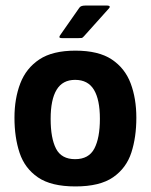

<svg xmlns="http://www.w3.org/2000/svg" viewBox="-20 -662 543 690"><path d="M251 8Q164 8 116.5 -24.5Q69 -57 50.5 -112.5Q32 -168 32 -239Q32 -308 53 -362.5Q74 -417 121.5 -448.5Q169 -480 251 -480Q334 -480 381.5 -448.5Q429 -417 449.5 -362.5Q470 -308 470 -239Q470 -169 452 -113.5Q434 -58 386.5 -25Q339 8 251 8ZM250 -90Q299 -90 319 -128Q339 -166 339 -235Q339 -304 317.5 -339.5Q296 -375 250 -375Q205 -375 183.5 -339.5Q162 -304 162 -235Q162 -165 181.5 -127.5Q201 -90 250 -90ZM203 -525Q194 -525 193.5 -528.5Q193 -532 200 -541L265 -634Q270 -642 286 -642H366Q372 -642 374 -639Q376 -636 369 -629L282 -532Q277 -526 273 -525.5Q269 -525 261 -525Z"/></svg>

Font: Glory
Style: Bold
Weight: 700
Designer: Robert Leuschke
Foundry: Robert Leuschke
Version: Version 1.011